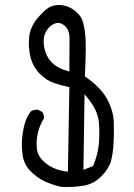

<svg xmlns="http://www.w3.org/2000/svg" viewBox="-20 -752 540 773"><path d="M69.8 -202.1Q67.9 -187.5 67.9 -169.4Q67.9 -151.4 70.8 -129.9Q75.2 -92.3 101.1 -64.9Q127.4 -37.1 159.4 -22.2Q191.4 -7.3 227.5 0.5Q237.3 1 247.1 1Q282.7 1 315.9 -4.4Q356.9 -10.7 387.7 -42Q418.5 -73.2 426.8 -103.5Q435.1 -134.8 437 -174.3Q438.5 -200.7 438.5 -222.7Q438.5 -244.6 438 -259.8Q437 -303.7 412.4 -351.1Q387.7 -398.4 324.7 -442.4L321.8 -444.3Q325.2 -523.9 325.2 -554.7Q325.2 -585.4 324.2 -600.6Q321.8 -633.8 314.9 -660.2Q309.1 -685.5 285.6 -705.6Q262.2 -725.6 235.8 -730Q226.6 -731.9 218.3 -731.9Q201.7 -731.9 186 -726.1Q164.6 -718.3 132.8 -680.9Q101.1 -643.6 97.2 -601.1Q96.2 -589.4 96.2 -578.6Q96.2 -546.9 103.5 -519Q113.8 -481.4 139.9 -455.3Q166 -429.2 194.3 -418.9Q222.7 -408.7 253.4 -402.8L259.3 -401.4L253.4 -61L245.1 -62Q193.4 -68.8 159.2 -99.1Q131.3 -123.5 128.4 -153.8Q127.4 -163.1 127.4 -172.4Q127.4 -228 156.7 -274.9Q157.2 -276.9 157.2 -278.3Q157.2 -292.5 149.4 -301.8L132.8 -310.1Q130.9 -310.5 127.9 -310.5Q125 -310.5 120.6 -309.6Q111.3 -308.6 103 -302.2Q88.4 -282.2 81.1 -259Q73.7 -235.8 69.8 -202.1ZM377.9 -171.9Q373.5 -127.9 355.5 -85.9L354 -83L315.9 -68.4L320.3 -372.6L333 -357.4Q373 -308.6 377.9 -261.2Q379.9 -238.8 379.9 -216.3Q379.9 -193.8 377.9 -171.9ZM155.8 -585.9Q155.8 -619.1 177.7 -641.6Q195.8 -659.7 213.9 -659.7Q224.1 -659.7 233.9 -653.3Q259.3 -636.7 259.8 -600.1Q259.8 -589.4 259.8 -575.7Q259.8 -536.1 259.3 -463.9L250 -466.8Q188 -483.9 167.5 -531.7Q159.7 -548.3 156.7 -569.8Q155.8 -578.1 155.8 -585.9Z"/></svg>

Font: Bakudai
Style: ExtraLight
Weight: 200
Version: Version 1.48